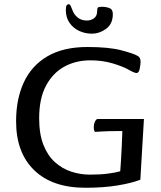

<svg xmlns="http://www.w3.org/2000/svg" viewBox="-20 -874 762 907"><path d="M384 13Q227 13 141.5 -70Q56 -153 56 -301Q56 -406 92.5 -485Q129 -564 204 -608Q279 -652 393 -652Q494 -652 553 -636.5Q612 -621 630 -610Q644 -603 644 -583Q644 -569 640 -549Q636 -529 625 -529Q615 -529 587 -545Q561 -560 512.5 -574.5Q464 -589 407 -589Q338 -589 283.5 -559Q229 -529 197 -468.5Q165 -408 165 -316Q165 -241 185 -190Q205 -139 239.5 -108Q274 -77 317 -63Q360 -49 405 -49Q454 -49 491.5 -54Q529 -59 548 -65Q549 -75 551 -107Q553 -139 555 -179Q557 -219 558 -255Q487 -255 461.5 -253Q436 -251 431 -251Q427 -251 425 -257Q423 -263 423 -271Q423 -289 429 -300.5Q435 -312 442 -312H660Q656 -254 652 -178.5Q648 -103 643 -25Q602 -9 535.5 2Q469 13 384 13ZM413 -715Q382 -715 354 -728Q326 -741 308.5 -766Q291 -791 291 -827Q291 -842 294.5 -848Q298 -854 305 -854Q311 -854 315 -843.5Q319 -833 325.5 -818.5Q332 -804 345 -793Q352 -786 364 -781.5Q376 -777 390 -777Q409 -777 424 -787.5Q439 -798 439 -823Q439 -834 442.5 -838Q446 -842 461 -842Q480 -842 496.5 -836Q513 -830 513 -808Q513 -761 481.5 -738Q450 -715 413 -715Z"/></svg>

Font: BriemHand
Style: Regular
Weight: 400
Designer: Gunnlaugur SE Briem, Eben Sorkin
Foundry: Sorkin Type
Version: Version 1.001; ttfautohint (v1.8.4.7-5d5b)